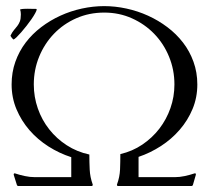

<svg xmlns="http://www.w3.org/2000/svg" viewBox="-20 -618 696 638"><path d="M326.2 -576.2Q276.4 -576.2 233.6 -557.4Q190.9 -538.6 159.4 -505.9Q127.9 -473.1 110.1 -429.7Q92.3 -386.2 92.3 -337.4Q92.3 -295.9 105.7 -257.6Q119.1 -219.2 143.6 -188.2Q168 -157.2 201.9 -135.3Q235.8 -113.3 276.9 -104.5Q276.9 -79.1 278.1 -54.2Q279.3 -29.3 288.1 -4.9V-2L285.6 0H39.6L36.6 -2L25.4 -37.6L26.4 -41.5L29.3 -42Q45.4 -36.6 62.5 -33Q79.6 -29.3 96.7 -29.3H216.8V-95.7Q177.2 -108.4 141.1 -131.3Q105 -154.3 77.9 -185.5Q50.8 -216.8 34.7 -255.1Q18.6 -293.5 18.6 -337.4Q18.6 -377.4 31 -412.6Q43.5 -447.8 65.4 -476.6Q87.4 -505.4 116.9 -527.8Q146.5 -550.3 180.7 -565.9Q214.8 -581.5 252.2 -589.6Q289.6 -597.7 326.2 -597.7Q362.8 -597.7 400.1 -589.6Q437.5 -581.5 471.9 -565.9Q506.3 -550.3 536.1 -527.8Q565.9 -505.4 588.1 -476.6Q610.4 -447.8 623 -412.6Q635.7 -377.4 635.7 -337.4Q635.7 -293.9 619.9 -255.9Q604 -217.8 577.1 -186.8Q550.3 -155.8 514.9 -132.8Q479.5 -109.9 440.4 -96.7V-29.3H560.1Q577.1 -29.3 594 -33Q610.8 -36.6 627 -42L630.4 -41.5L630.9 -37.6L620.6 -2L617.2 0H371.1L368.7 -2V-4.9Q377.9 -29.8 378.9 -54.9Q379.9 -80.1 379.9 -106Q419.9 -115.2 452.9 -137.5Q485.8 -159.7 509.5 -190.4Q533.2 -221.2 546.4 -258.8Q559.6 -296.4 559.6 -337.4Q559.6 -386.2 541.7 -429.7Q523.9 -473.1 492.4 -505.6Q460.9 -538.1 418.5 -557.1Q376 -576.2 326.2 -576.2ZM47.4 -586.9Q53.7 -588.4 59.8 -588.6Q65.9 -588.9 72.3 -588.9Q79.1 -588.9 86.4 -588.6Q93.8 -588.4 100.6 -588.4L102.1 -586.4Q101.6 -582.5 96.9 -574Q92.3 -565.4 84.7 -554.4Q77.1 -543.5 68.1 -532Q59.1 -520.5 50.5 -510.7Q42 -501 34.9 -494.1Q27.8 -487.3 24.4 -486.8Q21.5 -489.3 19.3 -492.2Q17.1 -495.1 15.1 -498.5V-500Q20.5 -511.2 26.4 -518.1Q32.2 -524.9 37.4 -531.5Q42.5 -538.1 45.9 -546.6Q49.3 -555.2 49.3 -570.3Q49.3 -579.6 46.9 -585.9Z"/></svg>

Font: CAT Linz
Style: Regular
Weight: 400
Designer: Peter Wiegel
Foundry: Peter Wiegel
Version: Version 1.08